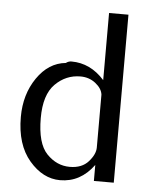

<svg xmlns="http://www.w3.org/2000/svg" viewBox="-51 -736 629 789"><g transform="rotate(5 263.0 -342.0)"><path d="M43 -236Q43 -329 90 -397.5Q137 -466 208 -473Q218 -481 231 -481Q309 -481 367 -416V-693H447V0H365V-37V-66Q310 9 226 9Q155 9 99 -56.5Q43 -122 43 -236ZM125 -239Q125 -134 166 -91.5Q207 -49 261 -49Q311 -49 338 -79.5Q365 -110 365 -138V-356Q362 -381 335.5 -402Q309 -423 273 -423Q213 -423 169 -379Q125 -335 125 -239Z"/></g></svg>

Font: Coval
Style: Light
Weight: 300
Foundry: Context Ltd
Version: Version 001.000